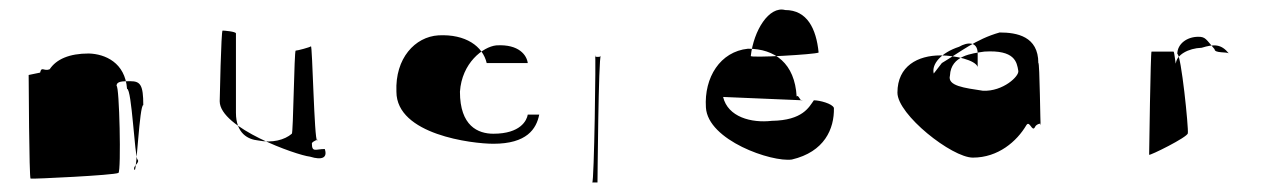

<svg xmlns="http://www.w3.org/2000/svg" viewBox="-20 -372 2684 402"><path d="M40 -215C40 -212 41 1 44 2C48 3 219 -5 228 -10C234 -14 230 -194 224 -192C224 -202 236 -202 253 -202C274 -202 280 -194 280 -152C272 -152 266 -12 262 -16C256 -24 274 -31 268 -38C262 -43 256 -186 246 -186C242 -241 200 -259 166 -260C125 -260 98 -248 84 -227C72 -222 67 -234 64 -220Z M440 -160C440 -104 601 -47 629 -44C655 -36 666 -42 660 -60C641 -60 633 -52 633 -72C634 -76 649 -82 644 -78C638 -76 634 -280 631 -275C629 -273 603 -266 599 -266C596 -265 594 -92 591 -92C576 -79 550 -72 520 -78C500 -80 474 -92 474 -136V-302C474 -306 449 -308 446 -308C443 -308 440 -162 440 -160Z M810 -180C810 -90 969 -71 1013 -71C1083 -71 1103 -102 1109 -132C1111 -132 1085 -132 1085 -132C1083 -120 1070 -92 1013 -92C981 -92 943 -108 943 -180C947 -240 991 -274 1019 -277C1067 -280 1083 -256 1085 -240H999C991 -275 955 -301 898 -298C849 -295 807 -250 810 -180Z M1220 10H1231C1231 15 1233 -256 1238 -255C1241 -253 1223 -251 1226 -256C1228 -261 1224 12 1220 10Z M1458 -147C1462 -78 1596 -32 1638 -38C1706 -54 1727 -102 1726 -146C1723 -155 1696 -162 1684 -162C1674 -148 1661 -120 1596 -119C1553 -114 1504 -127 1494 -169L1660 -162C1656 -158 1652 -175 1648 -170C1644 -239 1603 -270 1546 -270C1488 -264 1454 -210 1458 -147ZM1552 -255C1558 -308 1590 -360 1624 -351C1670 -351 1689 -312 1694 -262C1688 -258 1547 -250 1552 -255Z M1859 -178C1859 -132 1973 -42 2017 -42C2070 -42 2109 -76 2129 -110C2136 -121 2141 -94 2147 -106C2149 -112 2162 -116 2159 -110C2158 -105 2157 -244 2154 -240C2154 -296 2109 -304 2073 -304C2023 -290 1989 -262 1952 -240L1935 -218C1930 -238 1951 -262 1988 -274C2005 -284 2027 -286 2027 -260V-232C2022 -246 1981 -256 1949 -256C1902 -256 1859 -234 1859 -178ZM1969 -214C1971 -256 2015 -260 2041 -264C2105 -268 2109 -242 2112 -224C2115 -213 2080 -180 2038 -182C1999 -188 1963 -192 1969 -214Z M2386 -48C2386 -45 2467 -85 2467 -93C2469 -102 2453 -259 2445 -259C2445 -280 2465 -295 2489 -295C2504 -295 2505 -290 2523 -269C2523 -260 2549 -264 2553 -260C2537 -280 2522 -280 2496 -272C2468 -271 2443 -257 2442 -239C2441 -238 2439 -264 2437 -264H2391C2389 -264 2386 -51 2386 -48Z"/></svg>

Font: pokerface
Style: Regular
Weight: 400
Version: Version 1